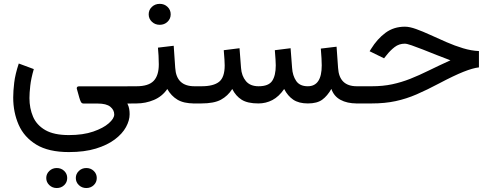

<svg xmlns="http://www.w3.org/2000/svg" viewBox="-20 -535 2540 993"><path d="M336.4 251.5Q231 251.5 167.7 212.9Q104.5 174.3 76.4 110.1Q48.3 45.9 48.3 -30.8Q48.3 -64 53.5 -107.4Q58.6 -150.9 77.1 -206.5L154.8 -177.7Q140.6 -128.9 136.5 -91.3Q132.3 -53.7 132.3 -27.8Q132.3 24.9 150.9 68.4Q169.4 111.8 214.1 137.7Q258.8 163.6 336.4 163.6Q409.7 163.6 462.2 145.5Q514.6 127.4 542.7 102.5Q570.8 77.6 570.8 57.1Q570.8 33.7 550.5 17.1Q530.3 0.5 484.9 0.5H412.6Q402.8 0.5 398.4 -8.1Q394 -16.6 390.1 -30.3L377 -77.1Q376.5 -81.1 378.9 -84.7Q381.3 -88.4 387.7 -88.4H658.7V0.5H638.7Q646 15.1 648.2 28.3Q650.4 41.5 650.4 55.7Q650.4 87.9 631.6 122.3Q612.8 156.7 574 186Q535.2 215.3 476.1 233.4Q417 251.5 336.4 251.5ZM372.1 385.7Q372.1 364.3 387.9 349.1Q403.8 334 426.3 334Q449.2 334 464.8 348.9Q480.5 363.8 480.5 385.7Q480.5 407.7 464.8 422.6Q449.2 437.5 426.3 437.5Q403.8 437.5 387.9 422.4Q372.1 407.2 372.1 385.7ZM219.2 385.7Q219.2 364.3 235.1 349.1Q251 334 273.4 334Q296.4 334 312 348.9Q327.6 363.8 327.6 385.7Q327.6 407.7 312 422.6Q296.4 437.5 273.4 437.5Q251 437.5 235.1 422.4Q219.2 407.2 219.2 385.7Z M796.9 -288.6 878.4 -298.3 886.2 -184.1Q892.1 -88.9 985.4 -88.9H995.6V0H984.4Q930.2 0 897.7 -19.5Q865.2 -39.1 845.2 -74.7Q818.8 -36.1 775.9 -18.1Q732.9 0 686 0H639.2V-88.9H686Q748 -88.9 774.7 -116.7Q801.3 -144.5 801.3 -202.1Q801.3 -225.6 800 -246.6Q798.8 -267.6 796.9 -288.6ZM749 -460.9Q749 -483.9 765.6 -499.5Q782.2 -515.1 806.2 -515.1Q830.1 -515.1 846.4 -499.5Q862.8 -483.9 862.8 -460.9Q862.8 -438 846.4 -422.4Q830.1 -406.7 806.2 -406.7Q782.2 -406.7 765.6 -422.4Q749 -438 749 -460.9Z M1572.3 0Q1525.4 0 1496.6 -19.5Q1467.8 -39.1 1449.7 -74.7Q1422.4 -35.2 1388.9 -17.6Q1355.5 0 1316.4 0Q1260.3 0 1229.7 -19.3Q1199.2 -38.6 1181.2 -74.7Q1158.2 -38.6 1122.6 -19.3Q1086.9 0 1021 0H976.1V-88.9H1022Q1084.5 -88.9 1113.3 -112.1Q1142.1 -135.3 1142.1 -196.8Q1142.1 -209.5 1140.9 -226.8Q1139.6 -244.1 1137.2 -275.4L1218.8 -285.6L1226.6 -183.6Q1229.5 -142.6 1251.7 -115.7Q1273.9 -88.9 1317.4 -88.9Q1369.1 -88.9 1387.7 -116.7Q1406.2 -144.5 1406.2 -196.8Q1406.2 -209.5 1405 -227.1Q1403.8 -244.6 1401.4 -275.4L1482.9 -285.6L1490.7 -183.6Q1493.2 -144 1511.7 -116.5Q1530.3 -88.9 1571.8 -88.9Q1644 -88.9 1644 -196.8Q1644 -214.4 1642.8 -233.4Q1641.6 -252.4 1639.2 -283.7L1720.7 -293.5L1728.5 -183.6Q1734.4 -88.9 1825.2 -88.9H1839.8V0H1826.2Q1774.9 0 1740.7 -18.8Q1706.5 -37.6 1693.8 -75.2Q1673.3 -39.1 1646.7 -19.5Q1620.1 0 1572.3 0Z M1820.3 -88.9H1903.3Q1960.4 -88.9 2008.3 -99.1Q2056.2 -109.4 2101.8 -127.4Q2147.5 -145.5 2197.5 -170.2Q2247.6 -194.8 2309.6 -223.1Q2274.9 -235.8 2237.8 -250.7Q2200.7 -265.6 2167.2 -278.8Q2133.8 -292 2108.9 -300.5Q2084 -309.1 2073.7 -309.1Q2043.9 -309.1 2021.2 -291.7Q1998.5 -274.4 1979.5 -250L1966.3 -233.4L1891.6 -270L1898.9 -281.7Q1931.2 -334 1973.9 -365.5Q2016.6 -397 2074.2 -397Q2098.1 -397 2132.1 -384.8Q2166 -372.6 2206.1 -354.2Q2246.1 -335.9 2289.1 -317.1Q2332 -298.3 2375 -285.4Q2418 -272.5 2457 -271V-186.5Q2425.8 -183.1 2377.2 -163.8Q2328.6 -144.5 2251 -103.5Q2188.5 -70.3 2135 -47.1Q2081.5 -23.9 2026.1 -12Q1970.7 0 1901.9 0H1820.3Z"/></svg>

Font: Vazirmatn RD FD
Style: Regular
Weight: 400
Designer: Saber Rastikerdar
Foundry: Saber Rastikerdar
Version: Version 33.003